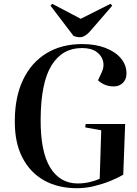

<svg xmlns="http://www.w3.org/2000/svg" viewBox="-20 -977 720 1011"><path d="M639 -324 629 -57Q600 -40 560.5 -24Q521 -8 476 3Q431 14 385 14Q285 14 211.5 -27.5Q138 -69 97.5 -148Q57 -227 58 -340Q58 -466 101.5 -557Q145 -648 224.5 -696.5Q304 -745 413 -745Q482 -745 534.5 -725Q587 -705 616.5 -670Q646 -635 646 -590Q646 -559 627 -540.5Q608 -522 579 -522Q554 -522 534 -530Q514 -538 496 -554L516 -597Q530 -627 522.5 -656Q515 -685 487.5 -704.5Q460 -724 411 -724Q308 -724 251.5 -633Q195 -542 194 -349Q193 -178 244.5 -94.5Q296 -11 389 -11Q421 -11 451.5 -18Q482 -25 505 -36L513 -291L429 -306L431 -324ZM246 -947 255 -957 405 -878 562 -957 571 -947 455 -813Q427 -781 401 -781Q390 -781 382.5 -783Q375 -785 367 -788Z"/></svg>

Font: Literata 72pt SemiBold
Style: Italic
Weight: 600
Italic angle: -2°
Designer: Latin by Veronika Burian and Jose Scaglione. Greek by Irene Vlachou. Cyrillic by Vera Evstafieva
Foundry: TypeTogether
Version: Version 3.002